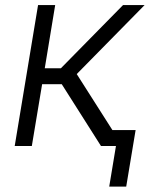

<svg xmlns="http://www.w3.org/2000/svg" viewBox="-20 -562 577 739"><path d="M36.6 0 126.5 -542.5H192.4L152.3 -299.3H214.4L453.6 -542.5H536.6L275.4 -276.9L451.7 0H368.7L217.8 -237.8H142.1L102.5 0ZM400.4 156.2 426.3 0H384.3L394 -61.5H502L465.8 156.2Z"/></svg>

Font: Inter 16pt Light
Style: Italic
Weight: 300
Italic angle: -9.3988°
Version: Version 4.001;git-66647c0bb